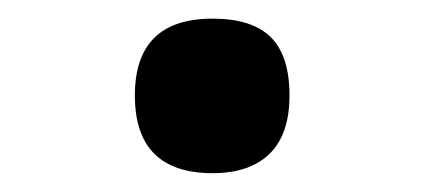

<svg xmlns="http://www.w3.org/2000/svg" viewBox="-20 -452 450 205"><path d="M289.1 -350.1Q289.1 -308.6 267.8 -287.8Q246.6 -267.1 207 -267.1Q124 -267.1 124 -350.1Q124 -432.1 207 -432.1Q249 -432.1 269 -412.4Q289.1 -392.6 289.1 -350.1Z"/></svg>

Font: Concert One
Style: Regular
Weight: 400
Designer: Johan Kallas, Mihkel Virkus
Foundry: Johan Kallas, Mihkel Virkus
Version: Version 1.003